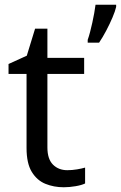

<svg xmlns="http://www.w3.org/2000/svg" viewBox="-20 -780 510 810"><path d="M264 -62Q284 -62 305 -65.5Q326 -69 339 -73V-6Q325 1 299 5.5Q273 10 249 10Q207 10 171.5 -4.5Q136 -19 114 -55Q92 -91 92 -156V-468H16V-510L93 -545L128 -659H180V-536H335V-468H180V-158Q180 -109 203.5 -85.5Q227 -62 264 -62ZM470 -751Q466 -733 454.5 -706Q443 -679 428 -650.5Q413 -622 398 -600H350V-612Q355 -626 360 -645Q365 -664 369.5 -684.5Q374 -705 377.5 -724.5Q381 -744 383 -760H470Z"/></svg>

Font: Noto Sans Devanagari
Style: Regular
Weight: 400
Designer: Jelle Bosma - Monotype Design Team
Foundry: Monotype Imaging Inc.
Version: Version 2.003